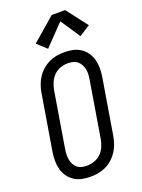

<svg xmlns="http://www.w3.org/2000/svg" viewBox="-179 -1056 847 1144"><g transform="rotate(-20 244.0 -484.5)"><path d="M191 8Q162 8 135.5 2.5Q109 -3 87 -17.5Q65 -32 50 -54Q35 -76 28.5 -101.5Q22 -127 22 -155Q22 -183 27 -212L85 -562Q89 -586 97.5 -610Q106 -634 120 -655.5Q134 -677 154 -694.5Q174 -712 196.5 -723Q219 -734 244 -738.5Q269 -743 293 -743Q322 -743 348.5 -737.5Q375 -732 397 -717.5Q419 -703 434 -681Q449 -659 455.5 -633.5Q462 -608 462 -580Q462 -552 457 -523L399 -173Q395 -149 386.5 -125Q378 -101 364 -79.5Q350 -58 330.5 -40.5Q311 -23 288 -12Q265 -1 240 3.5Q215 8 191 8ZM192 -61Q216 -61 240 -69.5Q264 -78 282 -96Q300 -114 309.5 -137.5Q319 -161 323 -184L381 -535Q384 -552 385 -568.5Q386 -585 383 -601Q380 -617 372.5 -631.5Q365 -646 353 -656Q341 -666 325 -670Q309 -674 292 -674Q268 -674 244 -665.5Q220 -657 202.5 -639Q185 -621 175 -597.5Q165 -574 161 -551L103 -200Q100 -183 99.5 -166.5Q99 -150 101.5 -134Q104 -118 111.5 -103.5Q119 -89 131 -79Q143 -69 159 -65Q175 -61 192 -61ZM212 -795 153 -849 301 -977H386L488 -844L419 -800L336 -924Z"/></g></svg>

Font: Iosevka QP
Style: Italic
Weight: 400
Italic angle: -9°
Designer: Belleve Invis
Foundry: Belleve Invis
Version: Version 20.0.0; ttfautohint (v1.8.4)